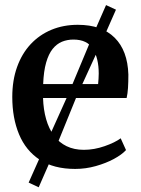

<svg xmlns="http://www.w3.org/2000/svg" viewBox="-20 -670 569 774"><path d="M283 11Q196.5 11 140.2 -26Q84 -63 56.8 -128.5Q29.5 -194 29.5 -279Q29.5 -346 48.8 -399.8Q68 -453.5 103.2 -491.5Q138.5 -529.5 187 -549.8Q235.5 -570 293.5 -570Q390 -570 442.2 -518Q494.5 -466 497.5 -369.5Q497.5 -338.5 496 -315.5Q494.5 -292.5 490.5 -275H153.5Q155 -228 166 -189.5Q177 -151 197.5 -123.2Q218 -95.5 248.2 -80.8Q278.5 -66 318 -66Q359.5 -66 401.8 -80.8Q444 -95.5 466.5 -112.5L488 -65Q471 -46.5 439 -29.2Q407 -12 366.2 -0.5Q325.5 11 283 11ZM154 -331H375.5Q376.5 -340 377.2 -352Q378 -364 378 -373.5Q378 -434 355 -472.2Q332 -510.5 276 -510.5Q251 -510.5 229.8 -501.8Q208.5 -493 192.2 -472.8Q176 -452.5 166 -417.8Q156 -383 154 -331ZM136 85 95.5 66 151 -58.5 254.5 -288.5 361 -543.5 407.5 -649.5 447.5 -631 400.5 -524.5 287 -276.5 191 -40.5Z"/></svg>

Font: Merriweather SemiBold
Style: Regular
Weight: 600
Version: Version 2.100